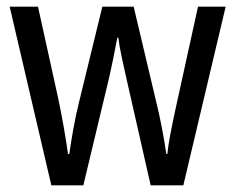

<svg xmlns="http://www.w3.org/2000/svg" viewBox="-20 -557 708 576"><path d="M530 -1 657 -537H574L507 -232Q498 -191 491 -154Q484 -117 482 -95H479Q473 -136 465 -177Q457 -218 449 -250L381 -537H287L217 -250Q207 -210 199.5 -167.5Q192 -125 188 -95H184Q173 -174 155 -260L94 -537H9L134 -1H230L305 -314Q313 -348 320 -383Q327 -418 332 -444H335Q338 -419 345.5 -384Q353 -349 361 -314L432 -1Z"/></svg>

Font: Noto Sans Display SemiCondensed
Style: Regular
Weight: 400
Width: 4
Designer: Monotype Design team
Foundry: Monotype Imaging Inc.
Version: 1.000